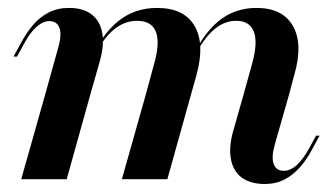

<svg xmlns="http://www.w3.org/2000/svg" viewBox="-20 -448 833 480"><path d="M343.5 -208.1 364.5 -285.5Q380.6 -341.1 369.8 -368.5Q358.9 -396 322.6 -396Q287.9 -396 258.9 -369Q229.8 -341.9 204 -284.7L201.6 -289.5Q233.1 -360.5 274.6 -394.4Q316.1 -428.2 372.6 -428.2Q440.3 -428.2 466.5 -383.1Q492.7 -337.9 471 -259.7L456.5 -208.1ZM587.9 -208.1 610.5 -289.5Q625 -341.9 614.5 -369Q604 -396 570.2 -396Q537.1 -396 508.9 -368.5Q480.6 -341.1 455.6 -284.7L453.2 -289.5Q484.7 -360.5 525.4 -394.4Q566.1 -428.2 621 -428.2Q686.3 -428.2 712.1 -383.5Q737.9 -338.7 716.1 -262.1L701.6 -208.1ZM91.9 -208.1 125.8 -329.8Q134.7 -361.3 128.6 -378.2Q122.6 -395.2 103.2 -395.2Q87.1 -395.2 70.6 -380.2Q54 -365.3 37.9 -334.7L22.6 -306.5H13.7L32.3 -340.3Q46 -366.1 62.9 -385.9Q79.8 -405.6 102 -416.9Q124.2 -428.2 152.4 -428.2Q187.9 -428.2 208.9 -412.1Q229.8 -396 235.5 -366.5Q241.1 -337.1 229.8 -296L204.8 -208.1ZM33.1 0 91.9 -208.1H204.8L146.8 0ZM284.7 0 343.5 -208.1H456.5L398.4 0ZM666.9 -86.3Q658.1 -55.6 664.1 -38.3Q670.2 -21 689.5 -21Q706.5 -21 722.6 -35.9Q738.7 -50.8 754.8 -80.6L770.2 -108.9H779L760.5 -75Q747.6 -50 730.2 -30.2Q712.9 -10.5 691.1 0.8Q669.4 12.1 640.3 12.1Q604.8 11.3 583.9 -4.4Q562.9 -20.2 557.3 -50Q551.6 -79.8 562.9 -120.2L587.9 -208.1H701.6Z"/></svg>

Font: Playfair 144pt
Style: Bold Italic
Weight: 700
Italic angle: -15.6°
Designer: Claus Eggers Sørensen
Foundry: Claus Eggers Sørensen
Version: Version 2.203